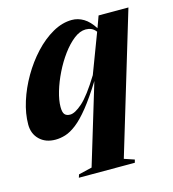

<svg xmlns="http://www.w3.org/2000/svg" viewBox="-115 -615 834 926"><g transform="rotate(-15 301.5 -152.0)"><path d="M236.5 188 357.5 -212Q312 -139 276 -94.2Q240 -49.5 210 -26.2Q180 -3 154.2 5Q128.5 13 104 13Q55 13 25 -16Q-5 -45 -5 -91.5Q-5 -145.5 13.8 -205Q32.5 -264.5 65.5 -321.2Q98.5 -378 141.2 -424Q184 -470 232 -497.2Q280 -524.5 328.5 -524.5Q359 -524.5 386.8 -507.8Q414.5 -491 438 -454L459 -512H608L397.5 187.5L448 204.5L444 219.5H164.5L169.5 204ZM167.5 -133Q167.5 -106 176.2 -95.8Q185 -85.5 203.5 -85.5Q227.5 -85.5 265 -118.5Q302.5 -151.5 357.5 -241L432 -438Q421.5 -452 408.8 -457.5Q396 -463 381 -463Q352 -463 322 -439.8Q292 -416.5 264.2 -378.8Q236.5 -341 214.8 -296.8Q193 -252.5 180.2 -209.2Q167.5 -166 167.5 -133Z"/></g></svg>

Font: Newsreader 72pt
Style: Bold Italic
Weight: 700
Italic angle: -17°
Designer: Hugues Gentile
Foundry: Production Type
Version: Version 1.003; ttfautohint (v1.8.3)